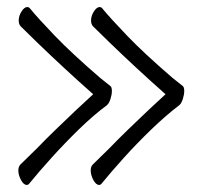

<svg xmlns="http://www.w3.org/2000/svg" viewBox="-20 -503 570 544"><path d="M290 -83Q314 -108 343.5 -136.5Q373 -165 401 -191.5Q429 -218 449 -236Q407 -273 365 -312Q323 -351 290.5 -382.5Q258 -414 244 -428Q238 -434 238 -445Q238 -458 246 -470.5Q254 -483 262 -483Q267 -483 270 -479Q292 -452 340 -402Q388 -352 468 -283L498 -259Q502 -256 502 -245Q502 -235 498 -222.5Q494 -210 488 -205Q450 -176 409 -136.5Q368 -97 331 -56Q294 -15 268 17Q265 21 261 21Q252 21 244.5 7Q237 -7 237 -20Q237 -31 243 -37ZM85 -83Q109 -108 138.5 -136.5Q168 -165 196 -191.5Q224 -218 244 -236Q202 -273 160 -312Q118 -351 85.5 -382.5Q53 -414 39 -428Q33 -434 33 -445Q33 -458 41 -470.5Q49 -483 57 -483Q62 -483 65 -479Q87 -452 135 -402Q183 -352 263 -283L293 -259Q297 -256 297 -245Q297 -235 293 -222.5Q289 -210 283 -205Q244 -176 203.5 -136.5Q163 -97 126 -56Q89 -15 63 17Q60 21 56 21Q47 21 39.5 7Q32 -7 32 -20Q32 -31 38 -37Z"/></svg>

Font: Moon Stars Kai HW Light
Style: Regular
Weight: 300
Designer: GuiWonder
Version: Version 1.101